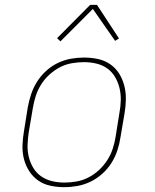

<svg xmlns="http://www.w3.org/2000/svg" viewBox="-20 -766 640 794"><path d="M246 8Q216 8 188 2Q160 -4 138 -19.5Q116 -35 101 -58Q86 -81 79 -108.5Q72 -136 73 -165Q74 -194 79 -223L95 -323Q100 -350 109 -377Q118 -404 133.5 -428.5Q149 -453 171 -473Q193 -493 219 -505.5Q245 -518 272.5 -523Q300 -528 327 -528Q357 -528 385 -522Q413 -516 435.5 -500.5Q458 -485 472.5 -462Q487 -439 494 -411.5Q501 -384 500.5 -355Q500 -326 495 -297L478 -197Q474 -170 465 -143Q456 -116 440.5 -91.5Q425 -67 402.5 -47Q380 -27 354 -14.5Q328 -2 300.5 3Q273 8 246 8ZM247 -11Q271 -11 296.5 -15.5Q322 -20 345.5 -32Q369 -44 389 -62.5Q409 -81 423.5 -103.5Q438 -126 446 -150.5Q454 -175 458 -200L474 -300Q479 -326 479.5 -352Q480 -378 474 -402.5Q468 -427 455.5 -448Q443 -469 423.5 -483Q404 -497 379 -503Q354 -509 327 -509Q303 -509 277 -504.5Q251 -500 228 -488Q205 -476 184.5 -457.5Q164 -439 150 -416.5Q136 -394 128 -369.5Q120 -345 116 -320L99 -220Q95 -194 94 -168Q93 -142 99 -117.5Q105 -93 117.5 -72Q130 -51 150 -37Q170 -23 195 -17Q220 -11 247 -11ZM230 -595 216 -608 353 -746H381L472 -607L456 -597L364 -729Z"/></svg>

Font: Iosevka HT Thin Extended
Style: Italic
Weight: 100
Width: 7
Italic angle: -9°
Monospace: yes
Designer: Belleve Invis
Foundry: Belleve Invis
Version: Version 32.3.0; ttfautohint (v1.8.4)